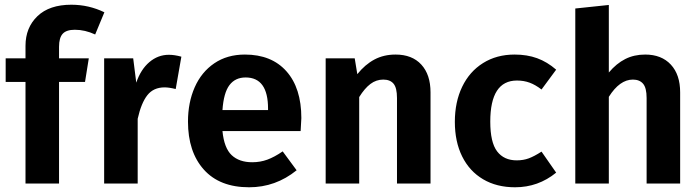

<svg xmlns="http://www.w3.org/2000/svg" viewBox="-20 -777 2965 813"><path d="M230 -579V-530H356L340 -430H230V0H88V-430H4V-530H88V-583Q88 -660 138.5 -708.5Q189 -757 282 -757Q356 -757 422 -725L383 -631Q340 -651 297 -651Q261 -651 245.5 -634Q230 -617 230 -579Z M748 -537 724 -400Q696 -407 677 -407Q630 -407 604 -374Q578 -341 563 -274V0H421V-530H544L557 -427Q576 -483 612.5 -514Q649 -545 695 -545Q719 -545 748 -537Z M1253 -222H922Q929 -150 961 -120Q993 -90 1048 -90Q1082 -90 1112 -101Q1142 -112 1177 -136L1236 -56Q1147 16 1035 16Q910 16 843 -59Q776 -134 776 -262Q776 -343 804.5 -407.5Q833 -472 887.5 -509Q942 -546 1017 -546Q1130 -546 1193 -475Q1256 -404 1256 -277Q1256 -267 1253 -222ZM1115 -317Q1115 -449 1020 -449Q976 -449 951.5 -416.5Q927 -384 922 -311H1115Z M1803 -386V0H1661V-362Q1661 -405 1646.5 -422.5Q1632 -440 1603 -440Q1573 -440 1548.5 -421.5Q1524 -403 1501 -366V0H1359V-530H1482L1493 -463Q1526 -504 1565.5 -525Q1605 -546 1655 -546Q1725 -546 1764 -503.5Q1803 -461 1803 -386Z M2335 -482 2273 -398Q2247 -418 2222.5 -427Q2198 -436 2169 -436Q2056 -436 2056 -262Q2056 -174 2085 -136Q2114 -98 2168 -98Q2196 -98 2219 -106.5Q2242 -115 2273 -135L2335 -46Q2259 16 2161 16Q2083 16 2025.5 -18Q1968 -52 1937 -114.5Q1906 -177 1906 -261Q1906 -345 1937 -409.5Q1968 -474 2025.5 -510Q2083 -546 2159 -546Q2212 -546 2254.5 -530.5Q2297 -515 2335 -482Z M2860 -386V0H2718V-362Q2718 -405 2703 -422.5Q2688 -440 2660 -440Q2604 -440 2558 -367V0H2416V-741L2558 -756V-470Q2590 -508 2627.5 -527Q2665 -546 2712 -546Q2781 -546 2820.5 -503.5Q2860 -461 2860 -386Z"/></svg>

Font: Wolseley Sans SemiBold
Style: Regular
Weight: 600
Designer: Carrois Corporate & Edenspiekermann AG
Foundry: Carrois Corporate GbR & Edenspiekermann AG
Version: Version 4.202